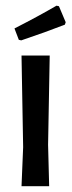

<svg xmlns="http://www.w3.org/2000/svg" viewBox="-20 -642 247 662"><path d="M206.5 -565.4 203.7 -557Q139.3 -531.8 53.3 -502.8L44.9 -504.7L29.9 -543.9Q114 -586.9 174.8 -622.4L183.2 -620.6ZM149.5 0H54.2L59.8 -134.6L54.2 -450.5H151.4L145.8 -143Z"/></svg>

Font: Gurajada
Style: Regular
Weight: 400
Designer: Purushoth Kumar Guthula
Foundry: SiliconAndhra, USA.
Version: Version 1.0.3; ttfautohint (v1.2.42-39fb)